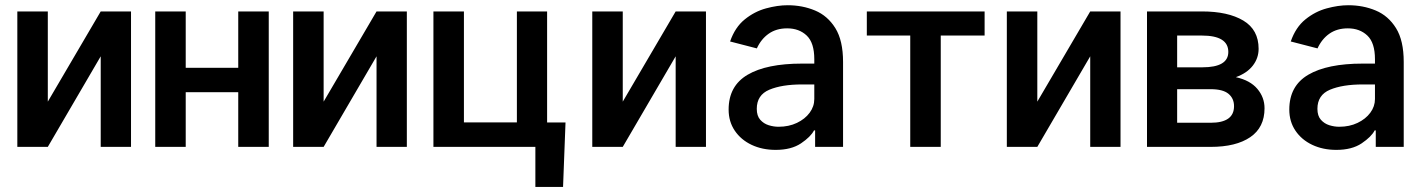

<svg xmlns="http://www.w3.org/2000/svg" viewBox="-20 -573 5549 749"><path d="M166.5 -176.5 372.9 -528.4H491.1V0H372.9V-353.3L166.5 0H47.6V-528.4H166.5Z M704.5 -528.4V-308.6H909.4V-528.4H1028.4V0H909.4V-213.4H704.5V0H585.6V-528.4Z M1242.5 -176.5 1448.9 -528.4H1567.1V0H1448.9V-353.3L1242.5 0H1123.6V-528.4H1242.5Z M1670.8 0V-528.4H1789.8V-95.5H1996.4V-528.4H2114.3V-95.2H2186.1L2176.5 156.2H2068.5V0Z M2409.4 -176.5 2615.8 -528.4H2734V0H2615.8V-353.3L2409.4 0H2290.5V-528.4H2409.4Z M3159.8 0V-64.3H3155.5Q3142.8 -39.4 3104.8 -13.8Q3066.8 11.7 3006 11.7Q2953.5 11.7 2911.9 -8Q2870.4 -27.7 2846.4 -63.2Q2822.4 -98.7 2822.4 -145.6Q2822.4 -237.9 2896.5 -281.4Q2970.5 -324.9 3108.7 -324.9H3156.6V-342Q3156.6 -406.2 3127 -434.3Q3097.3 -462.4 3050.8 -462.4Q3008.5 -462.4 2978.9 -441.6Q2949.2 -420.8 2932.5 -384.2L2828.1 -411.2Q2847.3 -466.6 2885.3 -497.3Q2923.3 -528.1 2968.2 -540.3Q3013.1 -552.6 3052.9 -552.6Q3110.4 -552.6 3159.6 -532Q3208.8 -511.4 3238.8 -463.1Q3268.8 -414.8 3268.8 -331.3V0ZM3156.6 -243.6H3109.4Q3030.2 -243.6 2981.2 -223Q2932.2 -202.4 2932.2 -148.4Q2932.2 -121.1 2945.7 -105.8Q2959.2 -90.6 2978.7 -84.5Q2998.2 -78.5 3017 -78.5Q3057.2 -78.5 3088.8 -93.6Q3120.4 -108.7 3138.5 -133.2Q3156.6 -157.7 3156.6 -186.8Z M3821 -528.4V-434.3H3649.9V0H3530.9V-434.3H3361.5V-528.4Z M4026.6 -176.5 4233 -528.4H4351.2V0H4233V-353.3L4026.6 0H3907.7V-528.4H4026.6Z M4702.8 0H4454.5V-528.4H4668.7Q4770.6 -528.4 4830.3 -492.7Q4889.9 -457 4889.9 -382.5Q4889.9 -346.2 4867.2 -316.9Q4844.5 -287.6 4801.1 -272Q4856.9 -259.6 4884.9 -226.4Q4913 -193.2 4913 -150.6Q4913 -76 4857.4 -38Q4801.8 0 4702.8 0ZM4572.1 -434.3V-310.4H4670.5Q4771.7 -310.4 4771.7 -370.4Q4771.7 -434.3 4668.7 -434.3ZM4794 -158.7Q4794 -189.3 4772.2 -207.2Q4750.4 -225.1 4702.8 -225.1H4572.1V-94.1H4702.8Q4794 -94.1 4794 -158.7Z M5346.9 0V-64.3H5342.7Q5329.9 -39.4 5291.9 -13.8Q5253.9 11.7 5193.2 11.7Q5140.6 11.7 5099.1 -8Q5057.5 -27.7 5033.6 -63.2Q5009.6 -98.7 5009.6 -145.6Q5009.6 -237.9 5083.6 -281.4Q5157.7 -324.9 5295.8 -324.9H5343.8V-342Q5343.8 -406.2 5314.1 -434.3Q5284.4 -462.4 5237.9 -462.4Q5195.7 -462.4 5166 -441.6Q5136.4 -420.8 5119.7 -384.2L5015.3 -411.2Q5034.4 -466.6 5072.4 -497.3Q5110.4 -528.1 5155.4 -540.3Q5200.3 -552.6 5240.1 -552.6Q5297.6 -552.6 5346.8 -532Q5396 -511.4 5426 -463.1Q5456 -414.8 5456 -331.3V0ZM5343.8 -243.6H5296.5Q5217.3 -243.6 5168.3 -223Q5119.3 -202.4 5119.3 -148.4Q5119.3 -121.1 5132.8 -105.8Q5146.3 -90.6 5165.8 -84.5Q5185.4 -78.5 5204.2 -78.5Q5244.3 -78.5 5275.9 -93.6Q5307.5 -108.7 5325.6 -133.2Q5343.8 -157.7 5343.8 -186.8Z"/></svg>

Font: Interface Medium
Style: Regular
Weight: 500
Designer: Rasmus Andersson
Foundry: rsms
Version: Version 1.8